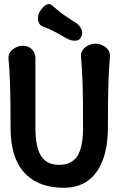

<svg xmlns="http://www.w3.org/2000/svg" viewBox="-20 -893 596 927"><path d="M91 -672Q117 -672 134 -655Q151 -638 151 -612Q151 -554 151 -499Q151 -444 151 -389.5Q151 -335 151 -277Q151 -182 178.5 -139.5Q206 -97 266 -97Q326 -97 353.5 -139.5Q381 -182 381 -277Q381 -335 380.5 -392.5Q380 -450 378 -506.5Q376 -563 371 -621Q370 -639 380 -652.5Q390 -666 407 -674Q424 -682 441 -682Q459 -682 475.5 -674Q492 -666 502 -652.5Q512 -639 511 -621Q506 -563 504 -506.5Q502 -450 501.5 -392.5Q501 -335 501 -277Q501 -185 475.5 -118Q450 -51 398.5 -16.5Q347 18 265 13Q152 6 91.5 -66Q31 -138 31 -277Q31 -335 30.5 -389.5Q30 -444 28 -498.5Q26 -553 21 -611Q20 -629 30 -642.5Q40 -656 57 -664Q74 -672 91 -672ZM347 -782Q364 -772 373 -752Q382 -732 372 -715L371 -713Q362 -696 341.5 -696.5Q321 -697 303 -707Q274 -724 245 -739.5Q216 -755 188 -764Q174 -770 168.5 -781.5Q163 -793 163.5 -807.5Q164 -822 170 -833L175 -841Q186 -860 203 -869.5Q220 -879 235 -864Q271 -832 295 -816.5Q319 -801 347 -782Z"/></svg>

Font: Winky Sans Medium
Style: Regular
Weight: 500
Designer: Simon Atzbach
Foundry: typofactur
Version: Version 1.205